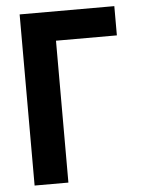

<svg xmlns="http://www.w3.org/2000/svg" viewBox="-52 -756 604 798"><g transform="rotate(-5 250.0 -357.0)"><path d="M201 0V-592H455V-714H60V0Z"/></g></svg>

Font: Noto Sans Mono UI Condensed ExtraBold
Style: Regular
Weight: 800
Width: 3
Designer: Monotype Design team
Foundry: Monotype Imaging Inc.
Version: 1.000